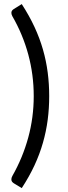

<svg xmlns="http://www.w3.org/2000/svg" viewBox="-20 -796 340 962"><path d="M42 -714.5Q37 -724 37 -731.5Q37 -738.5 40.5 -743Q44 -747.5 49.5 -751L89 -775.5Q126.5 -717.5 152.8 -661Q179 -604.5 195.2 -547.8Q211.5 -491 219 -433Q226.5 -375 226.5 -314.5Q226.5 -253.5 219 -195.8Q211.5 -138 195.2 -81Q179 -24 152.8 32.5Q126.5 89 89 146.5L49.5 122.5Q44 119 40.5 114.5Q37 110 37 103Q37 99 38 95Q39 91 42 85.5Q94 -6 121.5 -106.8Q149 -207.5 149 -314.5Q149 -421.5 121.8 -522.5Q94.5 -623.5 42 -714.5Z"/></svg>

Font: LatoCHI
Style: Regular
Weight: 400
Designer: Lukasz Dziedzic
Foundry: tyPoland Lukasz Dziedzic
Version: Version 1.104